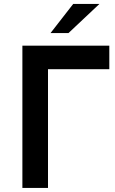

<svg xmlns="http://www.w3.org/2000/svg" viewBox="-20 -932 572 952"><path d="M319.5 -768H230.5L343 -912.5H473ZM218 0H91V-705.5H522V-589H218Z"/></svg>

Font: Acari Sans
Style: Bold
Weight: 700
Designer: Alfredo Marco Pradil and Stefan Peev (font) & Cristiano Sobral (main changes)
Foundry: Alfredo Marco Pradil and Stefan Peev (font) & Cristiano Sobral (main changes)
Version: Version 1.063; ttfautohint (v1.8.3)